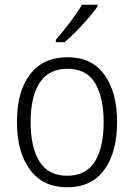

<svg xmlns="http://www.w3.org/2000/svg" viewBox="-20 -785 569 815"><path d="M477 -267Q477 -139 423 -64.5Q369 10 264 10Q163 10 107.5 -64.5Q52 -139 52 -267Q52 -398 108 -470Q164 -542 267 -542Q370 -542 423.5 -467.5Q477 -393 477 -267ZM110 -267Q110 -160 147.5 -99.5Q185 -39 265 -39Q345 -39 382.5 -99Q420 -159 420 -267Q420 -370 384 -431.5Q348 -493 266 -493Q187 -493 148.5 -434Q110 -375 110 -267ZM394 -757Q379 -736 355 -708Q331 -680 304 -652.5Q277 -625 254 -606H217V-616Q246 -649 277 -690Q308 -731 328 -765H394Z"/></svg>

Font: Noto Sans Sinhala SemiCondensed Light
Style: Regular
Weight: 300
Width: 4
Designer: Jelle Bosma - Monotype Design Team
Foundry: Monotype Imaging Inc.
Version: Version 2.006; ttfautohint (v1.8.4.7-5d5b)